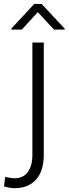

<svg xmlns="http://www.w3.org/2000/svg" viewBox="-77 -745 349 978"><path d="M87.9 -528.3H146V43.5Q146 126 106.7 169.7Q67.4 213.4 -2.4 213.4Q-29.3 213.4 -56.6 204.1L-50.3 155.3Q-42.5 158.2 -27.6 160.6Q-12.7 163.1 -2.4 163.1Q41 163.1 64.5 131.6Q87.9 100.1 87.9 43.5ZM134.8 -725.1 252.4 -599.1V-594.2H198.2L115.7 -683.1L34.2 -594.2H-18.6V-600.1L97.7 -725.1Z"/></svg>

Font: Vazirmatn RD ExtraLight
Style: Regular
Weight: 200
Designer: Saber Rastikerdar
Foundry: Saber Rastikerdar
Version: Version 32.102